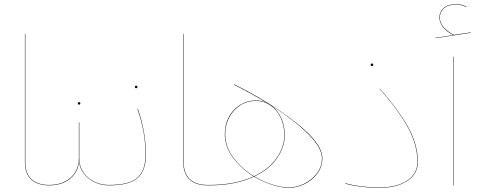

<svg xmlns="http://www.w3.org/2000/svg" viewBox="-20 -893 2326 925"><path d="M100 -730H102V-112Q102 -56 132.5 -29Q163 -2 216 -2L217 -1L216 0Q162 0 131 -27.5Q100 -55 100 -112Z M215 -1 216 -2Q281 -2 320.5 -37.5Q360 -73 360 -131V-304H362V-131Q362 -74 404 -38Q446 -2 506 -2L507 -1L506 0Q447 0 405 -35Q363 -70 361 -120Q359 -68 320 -34Q281 0 216 0ZM355 -395Q355 -401 361 -401Q367 -401 367 -395Q367 -389 361 -389Q355 -389 355 -395Z M681 -147Q681 -205 671.5 -258Q662 -311 642 -368L644 -369Q683 -258 683 -147Q683 -71 643 -35.5Q603 0 506 0L505 -1L506 -2Q603 -2 642 -37Q681 -72 681 -147ZM630 -474Q630 -480 636 -480Q642 -480 642 -474Q642 -468 636 -468Q630 -468 630 -474Z M863 -730H865V-112Q865 -56 895.5 -29Q926 -2 979 -2L980 -1L979 0Q925 0 894 -27.5Q863 -55 863 -112Z M1533 -131Q1533 -89 1508 -56Q1483 -23 1445.5 -5.5Q1408 12 1374 12Q1336 12 1291 -2.5Q1246 -17 1204 -42Q1114 0 989 0H979L978 -1L979 -2H989Q1112 -2 1202 -43Q1141 -81 1102 -134Q1063 -187 1063 -247Q1063 -292 1082.5 -329Q1102 -366 1136.5 -387.5Q1171 -409 1213 -409Q1244 -409 1267 -396Q1196 -440 1107 -485L1108 -487Q1282 -400 1407.5 -301Q1533 -202 1533 -131ZM1204 -44Q1275 -78 1312.5 -131.5Q1350 -185 1350 -243Q1350 -287 1332.5 -325Q1315 -363 1283.5 -385Q1252 -407 1213 -407Q1171 -407 1137.5 -385.5Q1104 -364 1084.5 -327.5Q1065 -291 1065 -247Q1065 -187 1104 -134Q1143 -81 1204 -44ZM1531 -131Q1531 -181 1465 -247Q1399 -313 1290 -383Q1319 -360 1335.5 -323Q1352 -286 1352 -243Q1352 -185 1314.5 -131Q1277 -77 1206 -43Q1247 -18 1291.5 -4Q1336 10 1374 10Q1408 10 1444.5 -7.5Q1481 -25 1506 -57Q1531 -89 1531 -131Z M1643 -8 1644 -10Q1718 10 1806 10Q1892 10 1941.5 -23Q1991 -56 1991 -113Q1991 -199 1941 -286.5Q1891 -374 1808 -465L1809 -466Q1892 -375 1942.5 -287.5Q1993 -200 1993 -113Q1993 -55 1942.5 -21.5Q1892 12 1806 12Q1718 12 1643 -8ZM1766 -581Q1766 -587 1772 -587Q1778 -587 1778 -581Q1778 -575 1772 -575Q1766 -575 1766 -581Z M2163 0V-620H2165V0ZM2248 -737V-735L2078 -709V-711L2164 -724Q2132 -740 2114.5 -762Q2097 -784 2097 -809Q2097 -836 2117.5 -854.5Q2138 -873 2177 -873Q2205 -873 2227 -861L2226 -859Q2203 -871 2177 -871Q2139 -871 2119 -853Q2099 -835 2099 -809Q2099 -784 2117 -762.5Q2135 -741 2167 -725Z"/></svg>

Font: FiraGO Two
Style: Regular
Weight: 100
Designer: bBox Type
Foundry: bBox Type GmbH
Version: Version 1.001